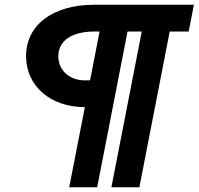

<svg xmlns="http://www.w3.org/2000/svg" viewBox="-20 -720 838 810"><path d="M338 -268 272 70H390L518 -587H578L450 70H568L696 -587H776L798 -700H378C203 -700 90 -615 90 -483C90 -357 193 -268 338 -268ZM226 -483C226 -548 283 -587 378 -587H400L360 -381H338C273 -381 226 -423 226 -483Z"/></svg>

Font: Uncut Sans
Style: Bold Italic
Weight: 700
Italic angle: -11°
Designer: Kasper Nordkvist
Foundry: UNCUT.wtf
Version: Version 1.304;Glyphs 3.2 (3246)